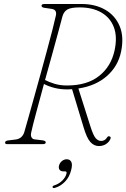

<svg xmlns="http://www.w3.org/2000/svg" viewBox="-20 -720 631 959"><path d="M530.5 -24Q524.5 -10.5 509.5 -0.5Q494.5 9.5 473 9.5Q450 9.5 431.5 -10.5Q413 -30.5 396.5 -87.5L340 -274.5Q329.5 -274 319 -273.5Q284.5 -273 254 -280.5Q223.5 -288 199.5 -300.5Q178.5 -223.5 160.8 -157.5Q143 -91.5 136 -59Q132.5 -43.5 137.2 -34.5Q142 -25.5 152 -24L193.5 -19Q208.5 -16.5 208.5 -9Q208.5 0 193.5 0H16Q5 0 5.5 -8Q5.5 -17.5 24 -19L56.5 -23Q90 -26.5 101 -59Q108.5 -84.5 121.2 -130Q134 -175.5 150 -232.8Q166 -290 182.8 -351Q199.5 -412 215 -469.2Q230.5 -526.5 242.2 -572.2Q254 -618 259.5 -644Q264.5 -671 239 -675.5L201.5 -681Q192.5 -682.5 190 -685.2Q187.5 -688 187.5 -691.5Q187.5 -700 201.5 -700H388Q456 -700 505.8 -671.2Q555.5 -642.5 577.8 -589.2Q600 -536 585 -463Q570 -389.5 514 -340.2Q458 -291 371.5 -278L431.5 -89Q446 -43 458.2 -29.5Q470.5 -16 485 -16Q504 -16 514.5 -33Q520 -42 528 -38.5Q536.5 -34.5 530.5 -24ZM292 -638.5Q285 -611 271.2 -560.5Q257.5 -510 240.2 -447.2Q223 -384.5 205 -320.5Q224.5 -310 252.5 -301.5Q280.5 -293 314.5 -293Q414.5 -293 474.5 -340.2Q534.5 -387.5 552 -467Q567 -535.5 548.8 -583.8Q530.5 -632 486.2 -657.5Q442 -683 378.5 -683Q335 -683 317 -672.8Q299 -662.5 292 -638.5ZM297 136Q283 136 277.2 127.5Q271.5 119 275 106.5Q278.5 93 289.5 84.2Q300.5 75.5 313.5 75.5Q329 75.5 336 88.5Q343 101.5 335 131Q326.5 165 304.2 187.8Q282 210.5 254 218.5Q244 221 242.5 215Q242 208 251 206Q274.5 198.5 291 182Q307.5 165.5 312 147.5Q315 136 305 136Z"/></svg>

Font: Fraunces 72pt S050 Thin
Style: Italic
Weight: 100
Italic angle: -16°
Version: Version 1.000; ttfautohint (v1.8.3)